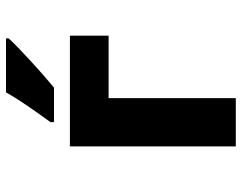

<svg xmlns="http://www.w3.org/2000/svg" viewBox="-103 -703 806 640"><g transform="rotate(-90 300.0 -383.0)"><path d="M328 -606Q368 -639 417.5 -684.5Q467 -730 492 -757V-766H312Q295 -735 266.5 -693.5Q238 -652 213 -618V-606ZM293 0V-424H501V-553H132V0Z"/></g></svg>

Font: Noto Sans Mono UI ExtraBold
Style: Regular
Weight: 800
Designer: Monotype Design team
Foundry: Monotype Imaging Inc.
Version: 1.000